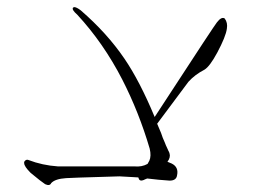

<svg xmlns="http://www.w3.org/2000/svg" viewBox="-20 -752 714 540"><path d="M189 -732Q195 -732 207 -723Q281 -659 330 -587Q373 -524 415 -423L551 -631Q588 -687 590 -689Q603 -706 612 -700Q621 -688 618 -671Q615 -649 591 -604Q570 -565 555 -556Q528 -542 510 -522L422 -404Q431 -383 433 -378Q437 -365 444 -350Q446 -344 450 -336Q454 -328 454 -327Q455 -326 456 -323Q457 -319 457 -320Q460 -309 451 -297Q453 -296 457 -294.5Q461 -293 463 -292Q483 -282 478 -259Q476 -244 457 -244Q426 -246 394 -250Q392 -249 389 -248Q386 -247 385 -246Q373 -241 370 -250V-251Q369 -252 369 -253Q366 -253 360.5 -253.5Q355 -254 352 -254L316 -256Q310 -256 299 -255.5Q288 -255 283 -255Q179 -252 166 -251Q135 -249 124 -237Q120 -228 107 -234Q96 -241 66 -266Q48 -284 48 -293Q47 -297 51 -300.5Q55 -304 60 -302Q99 -287 143 -284H358Q379 -282 395 -291Q397 -294 400 -300Q406 -313 401 -334Q371 -436 324 -528Q271 -631 197 -711Q182 -724 185 -730Q187 -732 189 -732Z"/></svg>

Font: Kimchi
Style: Regular
Weight: 400
Version: Version 1.1